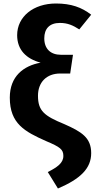

<svg xmlns="http://www.w3.org/2000/svg" viewBox="-20 -838 541 1097"><path d="M300 -818C171 -818 78 -743 78 -637C78 -553 130 -502 212 -480C114 -462 36 -402 36 -280C36 -131 122 -86 243 -32C324 2 342 16 342 53C342 94 306 118 253 145L311 239C440 184 501 124 501 37C501 -51 447 -85 347 -129C232 -176 197 -205 197 -291C197 -368 246 -418 324 -418H381L397 -525H328C269 -525 233 -559 233 -619C233 -673 262 -707 322 -707C367 -707 397 -693 433 -670L501 -754C447 -796 386 -818 300 -818Z"/></svg>

Font: Glow Sans TC Normal
Style: Bold
Weight: 700
Designer: Ryoko NISHIZUKA (kana, bopomofo & ideographs); Paul D. Hunt (Latin, Greek & Cyrillic); Sandoll Communications, Soo-young
Version: Version 0.93